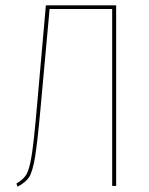

<svg xmlns="http://www.w3.org/2000/svg" viewBox="-20 -701 560 724"><path d="M418 -681V0H403V-667H167L133 -294Q121 -162 112 -108Q103 -54 90 -33.5Q77 -13 46 3L42 -9Q68 -24 79.5 -43Q91 -62 99.5 -115.5Q108 -169 119 -296L153 -681Z"/></svg>

Font: Fira Sans Compressed Hair
Style: Regular
Weight: 100
Width: 1
Designer: bBox Type GmbH & Carrois Corporate GbR & Edenspiekermann AG
Foundry: bBox Type GmbH & Carrois Corporate GbR & Edenspiekermann AG
Version: Version 4.301